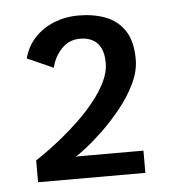

<svg xmlns="http://www.w3.org/2000/svg" viewBox="-39 -742 469 500"><g transform="rotate(-5 195.0 -492.0)"><path d="M41.1 -280V-337.3Q51.2 -343.6 69.9 -356.9Q88.6 -370.2 111.5 -388.8Q134.4 -407.4 157.6 -429.7Q180.8 -452 200.2 -476.4Q219.7 -500.8 231.7 -525.6Q243.7 -550.5 243.7 -573.9Q243.7 -599.4 235.7 -614.4Q227.6 -629.5 213.9 -636.2Q200.1 -642.9 182.6 -642.9Q153.6 -642.9 134 -622.3Q114.4 -601.7 107.9 -573.5L39.8 -603.7Q48.1 -635.4 69.2 -657.6Q90.2 -679.9 119.9 -691.7Q149.6 -703.5 183 -703.5Q222.8 -703.5 254.4 -691.4Q285.9 -679.4 304.1 -651.6Q322.4 -623.9 322.4 -576.9Q322.4 -545.6 306.6 -513.1Q290.9 -480.6 266.7 -450.7Q242.5 -420.9 217.1 -396.6Q191.6 -372.4 171.6 -356.9Q151.5 -341.3 144.6 -338.1H321.6V-280Z"/></g></svg>

Font: Trispace Thin
Style: Regular
Weight: 100
Designer: Tyler Finck
Foundry: Etcetera Type Company
Version: Version 1.210